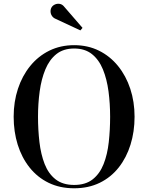

<svg xmlns="http://www.w3.org/2000/svg" viewBox="-20 -1003 797 1033"><path d="M379 10Q302 10 241.5 -19.5Q181 -49 139 -102Q97 -155 75.2 -224.8Q53.5 -294.5 53.5 -375Q53.5 -455.5 76.5 -525.2Q99.5 -595 142.5 -648Q185.5 -701 245.5 -730.5Q305.5 -760 379 -760Q452.5 -760 512.2 -730.5Q572 -701 615 -648Q658 -595 681 -525.2Q704 -455.5 704 -375Q704 -294.5 682.2 -224.8Q660.5 -155 618.8 -102Q577 -49 516.5 -19.5Q456 10 379 10ZM379 -8Q440.5 -8 478.8 -38.2Q517 -68.5 537.5 -120.5Q558 -172.5 565.2 -238.5Q572.5 -304.5 572.5 -375Q572.5 -445.5 563.8 -511.5Q555 -577.5 533.8 -629.5Q512.5 -681.5 474.8 -711.8Q437 -742 379 -742Q321 -742 283.2 -711.8Q245.5 -681.5 224 -629.5Q202.5 -577.5 193.5 -511.5Q184.5 -445.5 184.5 -375Q184.5 -304.5 192.2 -238.5Q200 -172.5 220.2 -120.5Q240.5 -68.5 279 -38.2Q317.5 -8 379 -8ZM412.5 -839.5 279.5 -901.5Q267 -906.5 259.8 -917Q252.5 -927.5 252 -940.5Q251.5 -953.5 257.5 -963.5Q263.5 -973.5 275.8 -979Q288 -984.5 302 -982Q316 -979.5 327 -965L424 -853Z"/></svg>

Font: Bodoni Moda Medium
Style: Regular
Weight: 500
Designer: Owen Earl
Foundry: indestructible type
Version: Version 2.005